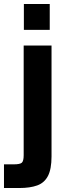

<svg xmlns="http://www.w3.org/2000/svg" viewBox="-88 -725 315 965"><path d="M32 -575V-705H162V-575ZM-68 220V101H-19Q13 101 22 92.5Q31 84 31 55V-496H171V61Q171 125 153 159.5Q135 194 99 207Q63 220 9 220Z"/></svg>

Font: Host Grotesk ExtraBold
Style: Regular
Weight: 800
Designer: Doğukan Karapınar
Foundry: Element Type
Version: Version 1.003; ttfautohint (v1.8.4.7-5d5b)